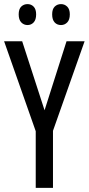

<svg xmlns="http://www.w3.org/2000/svg" viewBox="-20 -915 432 935"><path d="M197 -378 304 -714H392L238 -278V0H154V-276L0 -714H88ZM71 -845Q71 -871 83.5 -883Q96 -895 114 -895Q132 -895 144 -882.5Q156 -870 156 -845Q156 -819 144 -806Q132 -793 114 -793Q96 -793 83.5 -806Q71 -819 71 -845ZM234 -845Q234 -871 246.5 -883Q259 -895 277 -895Q295 -895 307.5 -882.5Q320 -870 320 -845Q320 -819 307.5 -806Q295 -793 277 -793Q258 -793 246 -806Q234 -819 234 -845Z"/></svg>

Font: Noto Sans Bengali UI ExtraCondensed
Style: Regular
Weight: 400
Width: 2
Designer: Jelle Bosma - Monotype Design Team
Foundry: Monotype Imaging Inc.
Version: Version 2.003; ttfautohint (v1.8.4.7-5d5b)